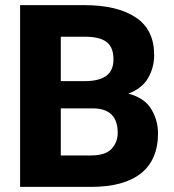

<svg xmlns="http://www.w3.org/2000/svg" viewBox="-20 -731 682 751"><path d="M336.4 0C506.8 0 598.1 -70.8 598.1 -209.5C598.1 -243.2 589.4 -274.4 571.8 -304.2C553.7 -334 523.9 -354 481.9 -364.7C518.1 -378.4 543.9 -398.9 559.6 -426.3C575.2 -453.6 583 -483.4 583 -515.6C583 -582 559.1 -631.3 510.7 -663.1C462.4 -694.8 396 -710.9 310.5 -710.9H58.6V0ZM310.5 -587.4C390.1 -587.4 423.8 -561.5 423.8 -498.5C423.8 -443.4 390.1 -413.6 310.1 -413.6H217.8V-587.4ZM440.4 -211.4C440.4 -186.5 432.1 -165.5 416 -148.4C399.9 -131.3 373 -123 336.4 -123H217.8V-307.1H342.8C412.6 -307.1 440.4 -270 440.4 -211.4Z"/></svg>

Font: Vazirmatn ExtraBold
Style: Regular
Weight: 800
Designer: Saber Rastikerdar
Foundry: Saber Rastikerdar
Version: Version 33.003